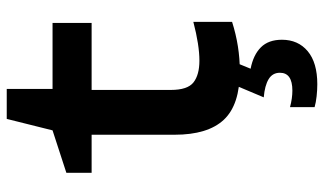

<svg xmlns="http://www.w3.org/2000/svg" viewBox="-216 -506 962 570"><g transform="rotate(-90 265.0 -221.0)"><path d="M339 10Q239 10 194.5 -37.5Q150 -85 150 -184V-430H37V-505L163 -546L197 -682H286V-546H482V-430H283V-195Q283 -145 305.5 -127.5Q328 -110 370 -110Q416 -110 485 -128V-13Q413 10 339 10ZM300 240Q283 240 264.5 238Q246 236 232 232V159Q258 166 281 166Q334 166 334 129Q334 107 315 95.5Q296 84 261 81L296 -2H364L346 42Q387 50 409.5 72.5Q432 95 432 135Q432 183 398 211.5Q364 240 300 240Z"/></g></svg>

Font: Noto Sans Mono Condensed
Style: Bold
Weight: 700
Width: 3
Designer: Monotype Design Team
Foundry: Monotype Imaging Inc.
Version: Version 2.014